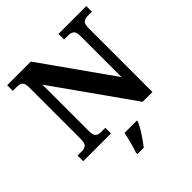

<svg xmlns="http://www.w3.org/2000/svg" viewBox="-243 -884 1275 1275"><g transform="rotate(-45 394.0 -246.5)"><path d="M28 0V-53H70Q91 -53 106 -64Q121 -75 121 -118V-600Q121 -640 105.5 -650.5Q90 -661 70 -661H28V-714H250L603 -215V-600Q603 -640 587.5 -650.5Q572 -661 552 -661H510V-714H771V-661H729Q708 -661 693 -650Q678 -639 678 -596V0H586L196 -551V-118Q196 -75 211 -64Q226 -53 247 -53H289V0ZM316 208Q326 178 337.5 136Q349 94 355 61H471V71Q462 92 446 119Q430 146 411.5 172.5Q393 199 376 221H316Z"/></g></svg>

Font: Noto Serif Vithkuqi
Style: Regular
Weight: 400
Version: Version 1.005